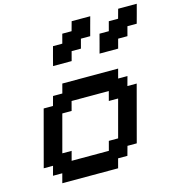

<svg xmlns="http://www.w3.org/2000/svg" viewBox="-139 -1123 1170 1246"><g transform="rotate(-15 446.5 -500.0)"><path d="M125 0H500L516.6 -62.5H579.1L596.2 -125H658.7Q675.3 -187.5 708.7 -312.5Q742.2 -437.5 758.8 -500H696.3L713.4 -562.5H650.9L667.5 -625H292.5L275.9 -562.5H213.4L196.3 -500H133.8Q117.2 -437.5 83.7 -312.5Q50.3 -187.5 33.7 -125H96.2L79.1 -62.5H141.6ZM471.2 -125H221.2L237.8 -187.5H175.3Q186.5 -229 208.7 -312.3Q231 -395.5 242.2 -437.5H304.7L321.3 -500H571.3L554.7 -437.5H617.2Q606 -396 583.7 -312.5Q561.5 -229 550.3 -187.5H487.8ZM576.2 -750H701.2L717.8 -812.5H780.3L796.9 -875H859.4Q865.2 -896 876.5 -937.5Q887.7 -979 893.1 -1000H768.1L751 -937.5H688.5L671.9 -875H609.4Q604 -854 593 -812.5Q582 -771 576.2 -750ZM263.7 -750H388.7L405.3 -812.5H467.8L484.4 -875H546.9Q552.2 -895.5 563.5 -937.3Q574.7 -979 580.6 -1000H455.6L438.5 -937.5H376L359.4 -875H296.9Q291 -854 280 -812.5Q269 -771 263.7 -750Z"/></g></svg>

Font: Faithful 32x
Style: Oblique
Weight: 400
Foundry: Faithful Resource Pack
Version: Version 1.0; January 27, 2023